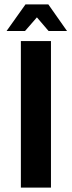

<svg xmlns="http://www.w3.org/2000/svg" viewBox="-20 -854 327 874"><path d="M75 0V-667H212V0ZM10 -713 96 -834H200L285 -713H201L148 -775L94 -713Z"/></svg>

Font: Maven Pro SemiBold
Style: Regular
Weight: 600
Designer: Joe Prince
Foundry: Joe Prince
Version: Version 2.103